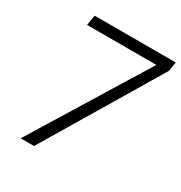

<svg xmlns="http://www.w3.org/2000/svg" viewBox="-168 -838 906 960"><g transform="rotate(30 285.0 -358.0)"><path d="M570 -716 561 -662 165 0H88L492 -657H92L102 -716Z"/></g></svg>

Font: SVN-Poppins Light
Style: Italic
Weight: 300
Italic angle: -10°
Designer: Ninad Kale (Devanagari), Jonny Pinhorn (Latin)
Foundry: Indian Type Foundry
Version: Version 3.002 2017; ttfautohint (v1.8.3)